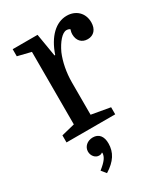

<svg xmlns="http://www.w3.org/2000/svg" viewBox="-193 -639 844 963"><g transform="rotate(-30 229.0 -157.5)"><path d="M337 -482C333 -469 332 -463 332 -455C332 -419 353 -395 388 -395C423 -395 445 -420 445 -460C445 -515 406 -550 354 -550C291 -550 237 -499 206 -408H202L180 -540H36V-499L113 -480V-60L36 -41V0H318V-41L210 -60V-247C210 -304 221 -360 240 -405C262 -452 292 -488 317 -488C324 -488 332 -486 337 -482ZM162 44C130 44 106 66 106 94C106 119 124 139 145 139C154 139 160 137 163 133L166 135C165 158 152 177 113 208L135 235C191 200 216 161 216 109C216 68 197 44 162 44Z"/></g></svg>

Font: Domine
Style: Regular
Weight: 400
Designer: Pablo Impallari, Rodrigo Fuenzalida, Brenda Gallo
Foundry: Pablo Impallari, Rodrigo Fuenzalida, Brenda Gallo
Version: Version 2.000